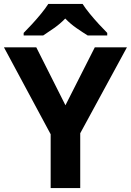

<svg xmlns="http://www.w3.org/2000/svg" viewBox="-20 -954 664 974"><path d="M312 -420 461 -714H624L387 -278V0H237V-273L0 -714H164ZM399 -934Q413 -912 435.5 -884.5Q458 -857 482 -831Q506 -805 524 -787V-774H425Q399 -790 368 -811.5Q337 -833 311 -860Q285 -833 255 -812Q225 -791 199 -774H100V-787Q119 -806 142.5 -831.5Q166 -857 188.5 -884.5Q211 -912 225 -934Z"/></svg>

Font: Noto Sans Bamum
Style: Bold
Weight: 700
Designer: Monotype Design Team
Foundry: Monotype Imaging Inc.
Version: Version 2.002; ttfautohint (v1.8.4.7-5d5b)